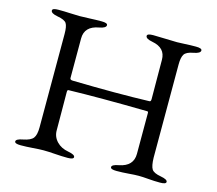

<svg xmlns="http://www.w3.org/2000/svg" viewBox="-96 -773 1014 898"><g transform="rotate(15 411.5 -324.0)"><path d="M690 -100Q691 -60 700.5 -45Q710 -30 745 -24Q778 -18 778 -6Q778 5 749 5Q720 5 692 2.5Q664 0 645 0Q626 0 596.5 2.5Q567 5 538 5Q509 5 509 -6Q509 -18 542 -24Q610 -37 610 -97V-295Q610 -302 605 -302Q372 -306 223 -302Q218 -302 218 -291Q218 -264 218.5 -205.5Q219 -147 219 -106Q219 -75 240.5 -52.5Q262 -30 297 -24Q330 -18 330 -6Q330 5 301 5Q273 5 239.5 2.5Q206 0 184 0Q164 0 133 2.5Q102 5 74 5Q45 5 45 -6Q45 -18 78 -24Q114 -31 126 -46.5Q138 -62 138 -99V-551Q138 -588 129 -602Q120 -616 85 -622Q52 -628 52 -642Q52 -653 81 -653Q110 -653 138 -651.5Q166 -650 184 -650Q203 -650 232 -651.5Q261 -653 290 -653Q319 -653 319 -642Q319 -628 286 -622Q218 -610 218 -551V-359Q218 -350 232 -350Q446 -345 603 -350Q610 -350 610 -362Q610 -391 609.5 -451.5Q609 -512 609 -552Q609 -610 544 -622Q511 -628 511 -642Q511 -653 540 -653Q568 -653 601 -651.5Q634 -650 656 -650Q671 -650 694.5 -651.5Q718 -653 747 -653Q776 -653 776 -642Q776 -628 743 -622Q709 -616 699.5 -600.5Q690 -585 690 -552Z"/></g></svg>

Font: EB Garamond
Style: SC
Weight: 400
Version: Version 000.010